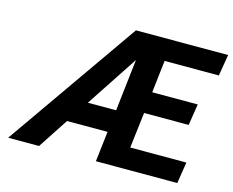

<svg xmlns="http://www.w3.org/2000/svg" viewBox="-99 -854 1211 998"><g transform="rotate(15 506.0 -355.5)"><path d="M19 0H185L292 -163H510L491 0H929L947 -115H645L668 -307H908L926 -422H681L701 -596H993L1012 -711H516ZM372 -283 556 -562 524 -283Z"/></g></svg>

Font: Asimov Pro
Style: BdObl
Weight: 700
Designer: Google
Version: Version 2.000980; 2014